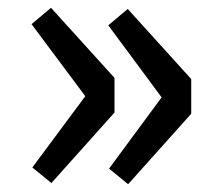

<svg xmlns="http://www.w3.org/2000/svg" viewBox="-20 -514 571 493"><path d="M63 -84 112 -44 274 -225V-314L111 -494L61 -452L199 -267ZM260 -81 309 -41 471 -222V-311L308 -491L258 -449L395 -264Z"/></svg>

Font: GenEiGothic-pro-SemiBold
Style: Regular
Weight: 500
Designer: Ryoko NISHIZUKA (kana & ideographs); Paul D. Hunt (Latin, Greek & Cyrillic); Wenlong ZHANG (bopomofo); Sandoll Communica
Foundry: Adobe Systems Incorporated; o_tamon
Version: Version 1.000.140830